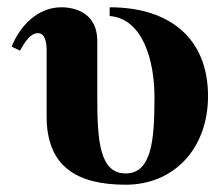

<svg xmlns="http://www.w3.org/2000/svg" viewBox="-20 -493 616 527"><path d="M247 -381C247 -454 191 -473 148 -473C82 -473 33 -419 12 -365L35 -354C48 -378 64 -402 84 -402C103 -402 108 -378 108 -355V-173C108 -36 191 14 325 14C459 14 551 -87 551 -229C551 -387 447 -473 281 -473V-449C371 -442 404 -329 404 -226C404 -111 397 -17 325 -17C254 -17 247 -105 247 -225Z"/></svg>

Font: XITS
Style: Bold
Weight: 700
Designer: MicroPress Inc., with final additions and corrections provided by Coen Hoffman, Elsevier (retired)
Version: Version 1.302